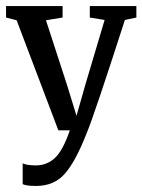

<svg xmlns="http://www.w3.org/2000/svg" viewBox="-24 -431 471 635"><path d="M95 184Q63 184 51 178V109Q63 116 95 116Q131 116 157.5 91.5Q184 67 207 0H169L31 -364L-4 -373V-411H183V-373L128 -364L198 -149L229 -48L258 -150L322 -365L273 -373V-411H427V-373L389 -365Q286 -45 262 11Q226 103 190.5 143.5Q155 184 95 184Z"/></svg>

Font: Aikya Medium
Style: Regular
Weight: 500
Designer: Neelakash Kshetrimayum (Latin subset based on Merriweather by Eben Sorkin)
Foundry: Brand New Type
Version: Version 1.00 b005